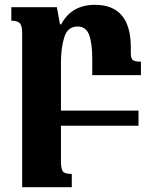

<svg xmlns="http://www.w3.org/2000/svg" viewBox="-20 -522 628 797"><path d="M278 200Q249 200 241 189.5Q233 179 233 147V0H555V-63H233V-262Q233 -324 247 -368Q261 -412 302 -412Q337 -412 350 -377Q363 -342 363 -278V-210H565V-266Q537 -266 530 -274Q523 -282 523 -302V-325Q523 -502 374 -502Q277 -502 234 -421H229L216 -492H27V-436Q52 -436 62 -426Q72 -416 72 -384V255H278Z"/></svg>

Font: Noto Serif Armenian SemiCondensed Extra
Style: Regular
Weight: 800
Width: 4
Designer: Monotype Design Team
Foundry: Monotype Imaging Inc.
Version: Version 1.901